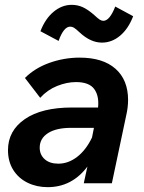

<svg xmlns="http://www.w3.org/2000/svg" viewBox="-20 -757 595 793"><path d="M326 0 341 -69Q277 16 177 16Q131 16 93.5 -2.5Q56 -21 34.5 -55.5Q13 -90 13 -137Q13 -217 82.5 -265Q152 -313 278 -313H385Q390 -361 369 -389.5Q348 -418 294 -418Q256 -418 216 -402Q176 -386 146 -353L83 -435Q124 -476 184.5 -497.5Q245 -519 309 -519Q405 -519 457 -473Q509 -427 509 -344Q509 -313 501 -279L442 0ZM221 -81Q262 -81 298.5 -109Q335 -137 360 -189L368 -229H274Q212 -229 178 -207Q144 -185 144 -147Q144 -118 164.5 -99.5Q185 -81 221 -81ZM276 -737Q301 -737 322.5 -727Q344 -717 369 -695Q385 -680 392.5 -675.5Q400 -671 407 -671Q433 -671 456 -730L530 -690Q510 -638 476 -609.5Q442 -581 401 -581Q354 -581 309 -623Q293 -638 285.5 -642.5Q278 -647 270 -647Q243 -647 222 -588L147 -628Q167 -680 201.5 -708.5Q236 -737 276 -737Z"/></svg>

Font: Wix Madefor Text
Style: Bold Italic
Weight: 700
Italic angle: -12°
Designer: Dalton Maag Ltd
Foundry: Dalton Maag Ltd
Version: Version 3.100